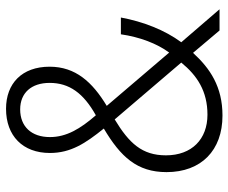

<svg xmlns="http://www.w3.org/2000/svg" viewBox="-82 -684 775 652"><g transform="rotate(-90 306.0 -357.5)"><path d="M263 -725C171 -725 113 -668 113 -576C113 -505 146 -455 196 -393C100 -336 48 -280 48 -180C48 -62 122 10 240 10C338 10 400 -32 453 -90L529 0H601L489 -130C530 -185 559 -259 573 -335H516C507 -272 485 -213 454 -171L273 -383C354 -432 406 -489 406 -577C406 -671 349 -725 263 -725ZM261 -677C317 -677 351 -639 351 -577C351 -510 316 -462 241 -420C195 -473 167 -520 167 -576C167 -639 203 -677 261 -677ZM227 -356 420 -130C376 -76 323 -41 243 -41C160 -41 105 -94 105 -182C105 -263 146 -307 227 -356Z"/></g></svg>

Font: Noto Sans Armenian SemiCondensed Light
Style: Regular
Weight: 300
Width: 4
Designer: Monotype Design Team
Foundry: Monotype Imaging Inc.
Version: Version 2.008